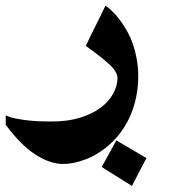

<svg xmlns="http://www.w3.org/2000/svg" viewBox="-65 -358 594 660"><path d="M438.5 185.5Q428.7 203.1 419.2 221.7Q409.7 240.2 400.9 257.3Q397.9 262.7 394.8 269Q391.6 275.4 388.7 281.2Q371.6 270.5 355.2 260.3Q338.9 250 322.3 239.7Q313 234.4 303.2 228Q293.5 221.7 284.7 215.8Q294.4 198.7 303.7 181.4Q313 164.1 322.8 147Q325.7 141.6 328.9 135.7Q332 129.9 335 124.5ZM410.2 -96.7Q410.2 -27.3 385.7 33Q361.3 93.3 313.5 137.2Q272 173.8 229.7 189.7Q187.5 205.6 152.3 205.6Q106.4 205.6 56.2 172.9Q5.9 140.1 -45.4 70.8V38.6Q-29.3 45.9 -7.8 50Q13.7 54.2 35.6 56.4Q57.6 58.6 78.4 59.1Q99.1 59.6 113.8 59.6Q168.9 59.6 210.9 46.4Q252.9 33.2 281.2 12Q309.6 -9.3 324.2 -36.4Q338.9 -63.5 338.9 -90.8Q337.9 -112.3 309.3 -138.2Q280.8 -164.1 230 -200.2Q238.3 -218.3 246.8 -235.6Q255.4 -252.9 263.7 -269.5Q280.8 -303.2 297.4 -338.4Q320.8 -322.8 343.3 -294.2Q365.7 -265.6 381.8 -231.4Q395.5 -201.2 402.8 -166.3Q410.2 -131.3 410.2 -96.7Z"/></svg>

Font: XB Khoramshahr
Style: Bold
Weight: 700
Designer: Behnam
Foundry: Irmug
Version: Version 8.005 2009